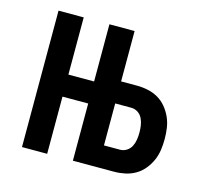

<svg xmlns="http://www.w3.org/2000/svg" viewBox="-82 -613 763 707"><g transform="rotate(15 300.0 -260.0)"><path d="M58 0V-520H154V-302H252V-520H348V-328H409Q430 -328 451 -323.5Q472 -319 490 -308.5Q508 -298 521.5 -281.5Q535 -265 543.5 -246Q552 -227 555 -206Q558 -185 558 -164Q558 -143 555 -122Q552 -101 543.5 -82Q535 -63 521.5 -46.5Q508 -30 490 -19.5Q472 -9 451 -4.5Q430 0 409 0H252V-218H154V0ZM409 -84Q423 -84 434.5 -91.5Q446 -99 452 -111Q458 -123 460 -136.5Q462 -150 462 -164Q462 -177 460 -190.5Q458 -204 452 -216.5Q446 -229 434.5 -236.5Q423 -244 409 -244H348V-84Z"/></g></svg>

Font: Iosevka SS04 Medium Extended
Style: Regular
Weight: 500
Width: 7
Monospace: yes
Designer: Belleve Invis
Foundry: Belleve Invis
Version: Version 19.0.0; ttfautohint (v1.8.4)